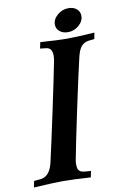

<svg xmlns="http://www.w3.org/2000/svg" viewBox="-109 -937 640 994"><g transform="rotate(-10 210.5 -440.5)"><path d="M-13.2 1.5 -6.8 -31.7 29.3 -35.2Q76.7 -41 92.8 -109.4Q111.3 -189 149.4 -367.9Q187.5 -546.9 203.1 -627.4Q205.6 -640.6 205.6 -653.8Q205.6 -694.3 173.8 -697.8L142.6 -701.2L149.4 -733.9Q242.7 -727.5 288.6 -727.5Q338.9 -727.5 434.1 -733.9L427.7 -701.2L398.4 -697.8Q373.5 -694.8 358.6 -677.2Q343.8 -659.7 335.4 -623Q316.4 -543.5 278.3 -364.3Q240.2 -185.1 225.1 -105Q222.2 -90.8 222.2 -78.1Q222.2 -71.3 223.1 -65.7Q224.1 -60.1 224.9 -55.9Q225.6 -51.8 229 -48.3Q232.4 -44.9 233.9 -42.7Q235.4 -40.5 240.7 -38.8Q246.1 -37.1 248 -36.1Q250 -35.2 257.8 -34.4Q265.6 -33.7 267.8 -33.4Q270 -33.2 279.8 -32.5Q289.6 -31.7 292.5 -31.7L285.6 1Q190.9 -4.9 139.2 -4.9Q90.3 -4.9 -13.2 1.5ZM322.8 -881.8Q349.6 -881.8 366.2 -867.7Q382.8 -853.5 382.8 -831.5Q382.8 -803.2 357.7 -781.5Q332.5 -759.8 300.8 -759.8Q273.9 -759.8 256.8 -773.9Q239.7 -788.1 239.7 -810.1Q239.7 -838.4 265.4 -860.1Q291 -881.8 322.8 -881.8Z"/></g></svg>

Font: Flanker
Style: Bold Italic
Weight: 700
Italic angle: -12°
Designer: Flanker
Version: Version 2.000